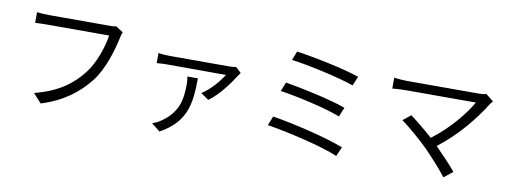

<svg xmlns="http://www.w3.org/2000/svg" viewBox="-65 -1121 4131 1564"><g transform="rotate(10 2000.0 -339.0)"><path d="M800 -704C781 -699 762 -699 747 -699H245C212 -699 173 -702 145 -705V-617C171 -618 205 -620 245 -620H756C743 -524 696 -385 625 -294C541 -187 429 -102 235 -53L303 22C487 -36 606 -129 697 -246C776 -349 824 -510 846 -615C850 -634 854 -651 861 -665Z M1442 -402C1445 -382 1448 -362 1448 -343C1448 -212 1429 -102 1294 -11C1271 5 1247 15 1225 23L1296 79C1507 -38 1527 -189 1529 -402ZM1820 -547C1807 -544 1780 -542 1765 -542H1271C1241 -542 1205 -545 1177 -549V-466C1208 -469 1241 -470 1271 -470L1749 -469C1720 -420 1648 -332 1577 -289L1642 -244C1732 -306 1816 -431 1845 -478C1850 -486 1859 -498 1865 -505Z M2287 -757 2258 -683C2396 -665 2658 -608 2780 -564L2812 -641C2686 -685 2417 -740 2287 -757ZM2242 -493 2212 -418C2354 -397 2598 -342 2714 -296L2746 -373C2621 -419 2379 -470 2242 -493ZM2187 -202 2156 -126C2318 -100 2615 -33 2748 25L2782 -52C2645 -107 2355 -176 2187 -202Z M3865 -685C3851 -680 3829 -677 3801 -677H3205C3170 -677 3131 -681 3103 -685V-595C3123 -597 3166 -601 3205 -601H3793C3743 -511 3628 -364 3481 -254C3413 -315 3331 -381 3294 -408L3229 -356C3282 -319 3398 -219 3458 -159C3521 -94 3601 -6 3638 45L3711 -13C3671 -62 3600 -137 3540 -197C3705 -323 3832 -486 3904 -603C3910 -612 3919 -623 3929 -634Z"/></g></svg>

Font: Source Han Sans KR Regular
Style: Regular
Weight: 400
Designer: Ryoko NISHIZUKA (kana & ideographs); Paul D. Hunt (Latin, Greek & Cyrillic); Wenlong ZHANG (bopomofo); Sandoll Communica
Foundry: Adobe Systems Incorporated
Version: Version 1.004;PS 1.004;hotconv 1.0.82;makeotf.lib2.5.63406